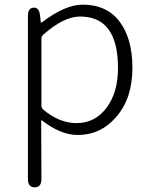

<svg xmlns="http://www.w3.org/2000/svg" viewBox="-20 -567 645 825"><path d="M129 238Q100 238 100 202V-498Q100 -533 124 -534Q148 -536 152 -501L155 -473Q156 -468 160 -471Q260 -547 335 -547Q439 -547 494 -474Q549 -401 549 -275Q549 -143 478 -63Q412 13 314 13Q241 13 161 -49Q157 -52 157 -47L158 202Q158 238 129 238ZM309 -38Q388 -38 437.5 -103.5Q487 -169 487 -275Q487 -496 324 -496Q254 -496 166 -418Q158 -411 158 -400V-114Q158 -103 166 -96Q235 -38 309 -38Z"/></svg>

Font: Resource Han Rounded KR Light
Style: Regular
Weight: 300
Designer: Cyano Hao (round all glyphs); Ryoko NISHIZUKA 西塚涼子 (kana, bopomofo & ideographs); Paul D. Hunt (Latin, Greek & Cyrillic)
Foundry: Cyano Hao
Version: 0.990